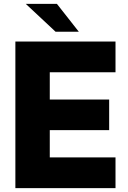

<svg xmlns="http://www.w3.org/2000/svg" viewBox="-20 -979 664 999"><path d="M581 0H60V-763H581V-603H239V-461H548V-302H239V-160H581ZM276 -959 390 -814H269L114 -959Z"/></svg>

Font: Open Sauce One Black
Style: Regular
Weight: 900
Designer: Alfredo Marco Pradil
Foundry: Creative Sauce Fz LLC
Version: Version 1.477